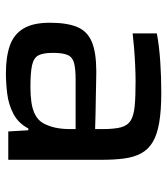

<svg xmlns="http://www.w3.org/2000/svg" viewBox="22 -580 566 650"><g transform="rotate(90 305.0 -255.0)"><path d="M228 8Q172 8 134 -5.5Q96 -19 76.5 -51.5Q57 -84 57 -141Q57 -199 71.5 -233.5Q86 -268 122 -283Q158 -298 223 -298Q234 -298 255.5 -297.5Q277 -297 305.5 -296.5Q334 -296 363 -295.5Q392 -295 417 -294V-319Q417 -359 411 -381.5Q405 -404 388 -414.5Q371 -425 339 -428Q307 -431 256 -431Q231 -431 199 -429.5Q167 -428 137.5 -425.5Q108 -423 93 -421V-503Q136 -511 188 -514.5Q240 -518 294 -518Q354 -518 395 -511Q436 -504 461 -489Q486 -474 499 -450Q512 -426 516.5 -393Q521 -360 521 -316V0H425L421 -68H415Q397 -34 365.5 -17.5Q334 -1 297.5 3.5Q261 8 228 8ZM275 -75Q304 -75 327.5 -78.5Q351 -82 369 -91.5Q387 -101 397 -118Q407 -136 412 -158.5Q417 -181 417 -210V-228H249Q212 -228 192.5 -222.5Q173 -217 166 -200.5Q159 -184 159 -151Q159 -118 167.5 -102Q176 -86 201 -80.5Q226 -75 275 -75Z"/></g></svg>

Font: Saira SemiExpanded Medium
Style: Regular
Weight: 500
Width: 6
Designer: Hector Gatti with collaboration of the Omnibus-Type team
Foundry: Omnibus-Type
Version: Version 1.101